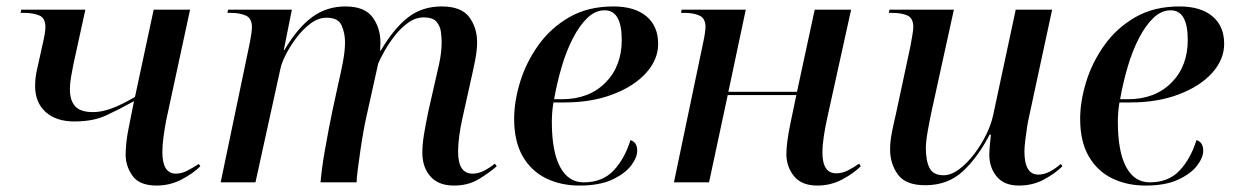

<svg xmlns="http://www.w3.org/2000/svg" viewBox="-20 -566 3827 596"><path d="M466 10Q413 10 391.5 -20Q370 -50 370 -86Q370 -99 372 -121Q374 -143 380 -172L396 -252Q349 -226 309 -207.5Q269 -189 211 -189Q154 -189 121.5 -218.5Q89 -248 89 -299Q89 -323 94 -346Q99 -369 106 -400L113 -432Q121 -465 121 -482Q121 -510 102 -518Q83 -526 55 -526H44L46 -536H245L208 -367Q204 -347 200.5 -327Q197 -307 197 -288Q197 -255 213 -236.5Q229 -218 269 -218Q294 -218 324 -228.5Q354 -239 399 -265L457 -536H570L496 -193Q491 -167 487.5 -141Q484 -115 484 -94Q484 -27 526 -27Q543 -27 560 -35.5Q577 -44 597 -57L602 -50Q580 -28 544 -9Q508 10 466 10Z M1389 10Q1341 10 1316 -18.5Q1291 -47 1291 -92Q1291 -117 1296 -148Q1301 -179 1310 -222L1330 -310Q1335 -330 1343 -367Q1351 -404 1351 -435Q1351 -450 1348.5 -468Q1346 -486 1334.5 -499Q1323 -512 1295 -512Q1270 -512 1247 -495.5Q1224 -479 1205 -454.5Q1186 -430 1173 -406.5Q1160 -383 1154 -369L1117 -202Q1113 -185 1108 -157Q1103 -129 1098.5 -97.5Q1094 -66 1090.5 -39.5Q1087 -13 1087 0H975Q976 -14 979.5 -41.5Q983 -69 989 -102.5Q995 -136 1001 -168Q1007 -200 1012 -223L1031 -310Q1037 -335 1044 -371Q1051 -407 1051 -435Q1051 -463 1040.5 -487Q1030 -511 994 -511Q968 -511 944 -493Q920 -475 900 -448.5Q880 -422 867 -396Q854 -370 851 -355L773 0H665L756 -436Q762 -467 762 -482Q762 -509 743.5 -517.5Q725 -526 697 -526H686L688 -536H886L861 -411H863Q904 -480 949 -513Q994 -546 1052 -546Q1112 -546 1136.5 -512.5Q1161 -479 1161 -434Q1161 -428 1160.5 -421.5Q1160 -415 1160 -409H1162Q1202 -477 1246 -511.5Q1290 -546 1351 -546Q1412 -546 1436.5 -513Q1461 -480 1461 -435Q1461 -410 1455 -379.5Q1449 -349 1443 -323L1415 -197Q1409 -170 1405.5 -143.5Q1402 -117 1402 -95Q1402 -27 1447 -27Q1465 -27 1482.5 -36Q1500 -45 1516 -58L1522 -50Q1498 -29 1465.5 -9.5Q1433 10 1389 10Z M1779 10Q1721 10 1675 -12.5Q1629 -35 1602.5 -81Q1576 -127 1576 -197Q1576 -251 1594.5 -311.5Q1613 -372 1651 -425.5Q1689 -479 1747 -512.5Q1805 -546 1884 -546Q1950 -546 1986.5 -515.5Q2023 -485 2023 -430Q2023 -381 1985.5 -339.5Q1948 -298 1882 -273Q1816 -248 1733 -248H1698Q1693 -218 1693 -188Q1693 -96 1718.5 -48Q1744 0 1792 0Q1850 0 1884.5 -36.5Q1919 -73 1937 -131Q1958 -125 1958 -98Q1958 -77 1939 -52Q1920 -27 1880.5 -8.5Q1841 10 1779 10ZM1724 -258Q1808 -258 1859 -309Q1910 -360 1910 -442Q1910 -534 1857 -534Q1828 -534 1803.5 -510.5Q1779 -487 1758.5 -447.5Q1738 -408 1723.5 -358.5Q1709 -309 1700 -258Z M2517 10Q2468 10 2444.5 -19.5Q2421 -49 2421 -88Q2421 -103 2424 -127.5Q2427 -152 2434 -185L2452 -271H2239L2181 0H2072L2163 -435Q2166 -448 2168 -462Q2170 -476 2170 -482Q2170 -509 2151.5 -517.5Q2133 -526 2105 -526H2094L2096 -536H2295L2241 -281H2454L2509 -536H2622L2547 -196Q2541 -168 2537 -141.5Q2533 -115 2533 -92Q2533 -28 2576 -28Q2594 -28 2611 -36.5Q2628 -45 2647 -58L2652 -50Q2630 -28 2594.5 -9Q2559 10 2517 10Z M3143 10Q3097 10 3074 -18Q3051 -46 3051 -85Q3051 -96 3052.5 -114.5Q3054 -133 3056 -148H3052Q3015 -77 2968.5 -34Q2922 9 2852 9Q2791 9 2767 -24.5Q2743 -58 2743 -102Q2743 -127 2749 -157Q2755 -187 2761 -212L2806 -422Q2809 -438 2812 -456Q2815 -474 2815 -482Q2815 -510 2796.5 -518Q2778 -526 2750 -526H2739L2741 -536H2941L2873 -226Q2867 -199 2860.5 -163Q2854 -127 2854 -106Q2854 -67 2865.5 -44.5Q2877 -22 2909 -22Q2932 -22 2956.5 -40Q2981 -58 3003 -86.5Q3025 -115 3041 -147.5Q3057 -180 3063 -209L3133 -536H3246L3174 -202Q3171 -190 3168 -170Q3165 -150 3162.5 -129.5Q3160 -109 3160 -96Q3160 -24 3203 -24Q3220 -24 3237 -32.5Q3254 -41 3273 -57L3278 -50Q3256 -28 3221 -9Q3186 10 3143 10Z M3536 10Q3478 10 3432 -12.5Q3386 -35 3359.5 -81Q3333 -127 3333 -197Q3333 -251 3351.5 -311.5Q3370 -372 3408 -425.5Q3446 -479 3504 -512.5Q3562 -546 3641 -546Q3707 -546 3743.5 -515.5Q3780 -485 3780 -430Q3780 -381 3742.5 -339.5Q3705 -298 3639 -273Q3573 -248 3490 -248H3455Q3450 -218 3450 -188Q3450 -96 3475.5 -48Q3501 0 3549 0Q3607 0 3641.5 -36.5Q3676 -73 3694 -131Q3715 -125 3715 -98Q3715 -77 3696 -52Q3677 -27 3637.5 -8.5Q3598 10 3536 10ZM3481 -258Q3565 -258 3616 -309Q3667 -360 3667 -442Q3667 -534 3614 -534Q3585 -534 3560.5 -510.5Q3536 -487 3515.5 -447.5Q3495 -408 3480.5 -358.5Q3466 -309 3457 -258Z"/></svg>

Font: Noto Serif Display Medium
Style: Italic
Weight: 500
Italic angle: -12°
Designer: Monotype Design Team
Foundry: Monotype Imaging Inc.
Version: Version 2.009